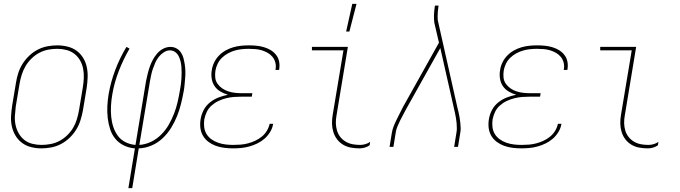

<svg xmlns="http://www.w3.org/2000/svg" viewBox="-20 -764 3540 999"><path d="M195 8Q168 8 142 1.5Q116 -5 95.5 -20Q75 -35 61.5 -57Q48 -79 42 -105Q36 -131 37.5 -158.5Q39 -186 43 -213L63 -333Q67 -359 75 -384Q83 -409 97.5 -432Q112 -455 132 -474Q152 -493 176 -505.5Q200 -518 226 -523Q252 -528 278 -528Q305 -528 331.5 -521.5Q358 -515 378.5 -500Q399 -485 412.5 -463Q426 -441 431.5 -415Q437 -389 436 -361.5Q435 -334 431 -307L411 -187Q406 -161 398 -136Q390 -111 375.5 -88Q361 -65 341 -46Q321 -27 297 -14.5Q273 -2 247 3Q221 8 195 8ZM196 -10Q219 -10 243 -14.5Q267 -19 289 -30.5Q311 -42 329.5 -60Q348 -78 360.5 -99Q373 -120 380 -143.5Q387 -167 391 -190L411 -310Q415 -334 416 -358.5Q417 -383 412.5 -406.5Q408 -430 396.5 -450Q385 -470 367 -484Q349 -498 325.5 -504Q302 -510 277 -510Q254 -510 230.5 -505.5Q207 -501 185 -489.5Q163 -478 144.5 -460Q126 -442 113.5 -421Q101 -400 93.5 -376.5Q86 -353 82 -330L62 -210Q59 -186 57.5 -161.5Q56 -137 61 -113.5Q66 -90 77.5 -70Q89 -50 106.5 -36Q124 -22 147.5 -16Q171 -10 196 -10Z M648 215 682 8Q652 6 625 -7Q598 -20 580 -42Q562 -64 553 -92Q544 -120 540.5 -150Q537 -180 538.5 -211Q540 -242 545 -273Q556 -337 579.5 -399.5Q603 -462 638 -520L654 -511Q621 -454 597.5 -393Q574 -332 564 -271Q559 -242 557.5 -213.5Q556 -185 558.5 -157.5Q561 -130 569.5 -104Q578 -78 593.5 -57Q609 -36 633.5 -24Q658 -12 685 -10L740 -343Q744 -362 748.5 -380.5Q753 -399 759.5 -417.5Q766 -436 775.5 -453.5Q785 -471 798.5 -486.5Q812 -502 830 -511Q848 -520 867 -520Q884 -520 898.5 -512Q913 -504 922 -490Q931 -476 935 -460Q939 -444 941.5 -427.5Q944 -411 944.5 -394Q945 -377 943.5 -359.5Q942 -342 940.5 -324.5Q939 -307 936 -290Q930 -257 922 -224.5Q914 -192 901.5 -160.5Q889 -129 870.5 -99Q852 -69 826 -44.5Q800 -20 767.5 -6.5Q735 7 702 8L668 215ZM705 -10Q736 -12 765.5 -26Q795 -40 818.5 -63.5Q842 -87 858 -115Q874 -143 885.5 -172.5Q897 -202 904 -232.5Q911 -263 916 -293Q919 -308 921 -323.5Q923 -339 924 -354.5Q925 -370 925 -385.5Q925 -401 924 -415.5Q923 -430 919.5 -444.5Q916 -459 909.5 -472Q903 -485 891 -493.5Q879 -502 864 -502Q848 -502 832.5 -492Q817 -482 806 -468Q795 -454 788 -438Q781 -422 775.5 -406Q770 -390 766.5 -373.5Q763 -357 760 -340Z M1192 8Q1169 8 1146 5Q1123 2 1102.5 -5.5Q1082 -13 1064.5 -26Q1047 -39 1036 -58Q1025 -77 1022.5 -99.5Q1020 -122 1024 -145Q1028 -169 1040 -192Q1052 -215 1073 -231.5Q1094 -248 1117.5 -257Q1141 -266 1166 -271Q1145 -277 1126.5 -288Q1108 -299 1096.5 -316Q1085 -333 1081.5 -355Q1078 -377 1082 -399Q1085 -420 1094.5 -439.5Q1104 -459 1119.5 -475Q1135 -491 1154 -501.5Q1173 -512 1193.5 -518Q1214 -524 1234.5 -526Q1255 -528 1275 -528Q1296 -528 1315.5 -526Q1335 -524 1353.5 -518.5Q1372 -513 1388 -503.5Q1404 -494 1416 -479Q1428 -464 1432 -445Q1436 -426 1433 -406L1432 -400H1413L1414 -405Q1417 -422 1412.5 -439Q1408 -456 1397.5 -468.5Q1387 -481 1373 -489Q1359 -497 1343 -502Q1327 -507 1309 -508.5Q1291 -510 1274 -510Q1256 -510 1237.5 -508Q1219 -506 1201.5 -501Q1184 -496 1166.5 -486.5Q1149 -477 1135 -463.5Q1121 -450 1112.5 -432.5Q1104 -415 1101 -397Q1098 -378 1100 -360Q1102 -342 1112 -328Q1122 -314 1136.5 -304Q1151 -294 1168 -288.5Q1185 -283 1203 -281Q1221 -279 1240 -279H1293L1290 -261H1237Q1217 -261 1197 -259.5Q1177 -258 1157 -253Q1137 -248 1117.5 -239Q1098 -230 1081.5 -215.5Q1065 -201 1056 -182Q1047 -163 1043 -143Q1040 -122 1042.5 -102Q1045 -82 1055 -66Q1065 -50 1080.5 -39Q1096 -28 1114.5 -21.5Q1133 -15 1153 -12.5Q1173 -10 1193 -10Q1212 -10 1231.5 -11.5Q1251 -13 1270 -18Q1289 -23 1307.5 -31.5Q1326 -40 1342 -53Q1358 -66 1368.5 -83.5Q1379 -101 1383 -120H1402L1401 -119Q1398 -98 1386 -78Q1374 -58 1357 -43Q1340 -28 1319.5 -18Q1299 -8 1277.5 -2Q1256 4 1234.5 6Q1213 8 1192 8Z M1851 8Q1828 8 1806 4Q1784 0 1765.5 -11Q1747 -22 1734 -39Q1721 -56 1714.5 -77Q1708 -98 1707.5 -120.5Q1707 -143 1711 -166L1767 -502H1603V-520H1790L1731 -164Q1727 -143 1727.5 -123Q1728 -103 1733.5 -84.5Q1739 -66 1751 -51Q1763 -36 1779.5 -26.5Q1796 -17 1815 -13.5Q1834 -10 1854 -10Q1867 -10 1881 -14Q1895 -18 1906 -26L1903 -8Q1892 0 1878 4Q1864 8 1851 8ZM1781 -600 1813 -744H1835L1798 -600Z M2007 0 2019 -74Q2022 -91 2028.5 -107.5Q2035 -124 2043 -140Q2051 -156 2059 -172Q2067 -188 2075 -204L2264 -542L2240 -645Q2237 -665 2238 -686Q2239 -707 2242 -728L2243 -735H2262L2261 -728Q2259 -715 2258 -702.5Q2257 -690 2257 -678Q2257 -671 2257.5 -663.5Q2258 -656 2260 -649L2360 -204Q2367 -178 2371.5 -151.5Q2376 -125 2377 -97Q2377 -91 2376.5 -85Q2376 -79 2375 -74L2363 0H2343L2355 -74Q2356 -79 2356.5 -85Q2357 -91 2357 -96Q2357 -123 2352.5 -149Q2348 -175 2342 -200L2271 -514L2093 -196Q2085 -181 2077 -166Q2069 -151 2061.5 -136Q2054 -121 2047.5 -105Q2041 -89 2039 -74L2027 0Z M2692 8Q2669 8 2646 5Q2623 2 2602.5 -5.5Q2582 -13 2564.5 -26Q2547 -39 2536 -58Q2525 -77 2522.5 -99.5Q2520 -122 2524 -145Q2528 -169 2540 -192Q2552 -215 2573 -231.5Q2594 -248 2617.5 -257Q2641 -266 2666 -271Q2645 -277 2626.5 -288Q2608 -299 2596.5 -316Q2585 -333 2581.5 -355Q2578 -377 2582 -399Q2585 -420 2594.5 -439.5Q2604 -459 2619.5 -475Q2635 -491 2654 -501.5Q2673 -512 2693.5 -518Q2714 -524 2734.5 -526Q2755 -528 2775 -528Q2796 -528 2815.5 -526Q2835 -524 2853.5 -518.5Q2872 -513 2888 -503.5Q2904 -494 2916 -479Q2928 -464 2932 -445Q2936 -426 2933 -406L2932 -400H2913L2914 -405Q2917 -422 2912.5 -439Q2908 -456 2897.5 -468.5Q2887 -481 2873 -489Q2859 -497 2843 -502Q2827 -507 2809 -508.5Q2791 -510 2774 -510Q2756 -510 2737.5 -508Q2719 -506 2701.5 -501Q2684 -496 2666.5 -486.5Q2649 -477 2635 -463.5Q2621 -450 2612.5 -432.5Q2604 -415 2601 -397Q2598 -378 2600 -360Q2602 -342 2612 -328Q2622 -314 2636.5 -304Q2651 -294 2668 -288.5Q2685 -283 2703 -281Q2721 -279 2740 -279H2793L2790 -261H2737Q2717 -261 2697 -259.5Q2677 -258 2657 -253Q2637 -248 2617.5 -239Q2598 -230 2581.5 -215.5Q2565 -201 2556 -182Q2547 -163 2543 -143Q2540 -122 2542.5 -102Q2545 -82 2555 -66Q2565 -50 2580.5 -39Q2596 -28 2614.5 -21.5Q2633 -15 2653 -12.5Q2673 -10 2693 -10Q2712 -10 2731.5 -11.5Q2751 -13 2770 -18Q2789 -23 2807.5 -31.5Q2826 -40 2842 -53Q2858 -66 2868.5 -83.5Q2879 -101 2883 -120H2902L2901 -119Q2898 -98 2886 -78Q2874 -58 2857 -43Q2840 -28 2819.5 -18Q2799 -8 2777.5 -2Q2756 4 2734.5 6Q2713 8 2692 8Z M3351 8Q3328 8 3306 4Q3284 0 3265.5 -11Q3247 -22 3234 -39Q3221 -56 3214.5 -77Q3208 -98 3207.5 -120.5Q3207 -143 3211 -166L3267 -502H3103V-520H3290L3231 -164Q3227 -143 3227.5 -123Q3228 -103 3233.5 -84.5Q3239 -66 3251 -51Q3263 -36 3279.5 -26.5Q3296 -17 3315 -13.5Q3334 -10 3354 -10Q3367 -10 3381 -14Q3395 -18 3406 -26L3403 -8Q3392 0 3378 4Q3364 8 3351 8Z"/></svg>

Font: Iosevka Term Curly Th Obl
Style: Regular
Weight: 100
Italic angle: -9°
Designer: Belleve Invis
Foundry: Belleve Invis
Version: Version 32.3.0